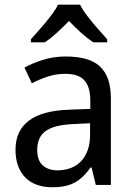

<svg xmlns="http://www.w3.org/2000/svg" viewBox="-20 -786 571 816"><path d="M387.2 0 369.1 -74.2H365.2Q349.1 -52.2 333 -36.4Q316.9 -20.5 297.9 -10.3Q278.8 0 255.4 4.9Q231.9 9.8 201.2 9.8Q167.5 9.8 139.2 0.2Q110.8 -9.3 90.1 -29.1Q69.3 -48.8 57.6 -78.9Q45.9 -108.9 45.9 -149.9Q45.9 -230 102.3 -272.9Q158.7 -315.9 273.9 -319.8L363.8 -323.2V-356.9Q363.8 -389.6 356.7 -411.6Q349.6 -433.6 336.2 -447Q322.8 -460.4 303 -466.3Q283.2 -472.2 257.8 -472.2Q217.3 -472.2 182.4 -460.4Q147.5 -448.7 115.2 -432.1L84 -499Q120.1 -518.6 164.6 -532.2Q209 -545.9 257.8 -545.9Q307.6 -545.9 344 -535.9Q380.4 -525.9 404.1 -504.2Q427.7 -482.4 439.5 -448.7Q451.2 -415 451.2 -367.2V0ZM224.1 -62Q253.9 -62 279.3 -71.3Q304.7 -80.6 323.2 -99.4Q341.8 -118.2 352.3 -146.7Q362.8 -175.3 362.8 -213.9V-262.2L293 -258.8Q249 -256.8 219.2 -249Q189.5 -241.2 171.6 -227.3Q153.8 -213.4 146 -193.6Q138.2 -173.8 138.2 -148.9Q138.2 -104 161.9 -83Q185.5 -62 224.1 -62ZM435.5 -606H376.5Q351.6 -622.6 325.2 -646.2Q298.8 -669.9 273.4 -696.8Q247.1 -669.9 221.2 -646.2Q195.3 -622.6 170.4 -606H111.3V-619.1Q124 -633.3 140.6 -651.9Q157.2 -670.4 173.6 -690.2Q189.9 -710 204.3 -729.7Q218.8 -749.5 226.6 -766.1H320.3Q328.1 -749.5 342.5 -729.7Q356.9 -710 373.3 -690.2Q389.6 -670.4 406.5 -651.9Q423.3 -633.3 435.5 -619.1Z"/></svg>

Font: Droid Sans
Style: Regular
Weight: 400
Foundry: Ascender Corporation
Version: Version 1.00 build 114